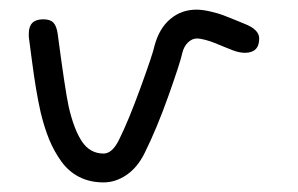

<svg xmlns="http://www.w3.org/2000/svg" viewBox="-20 -380 620 400"><path d="M40 -303.2V-310.1Q40 -339.8 69.8 -339.8Q84.5 -339.8 91.1 -333Q97.7 -326.2 100.1 -310.1Q115.7 -191.9 123 -158.2Q133.8 -110.8 150.6 -85.4Q167.5 -60.1 195.8 -60.1Q213.9 -60.1 228 -88.9Q248 -128.9 273.4 -199Q298.8 -269 301.8 -284.2Q311.5 -320.8 334.7 -340.3Q357.9 -359.9 389.2 -359.9Q401.9 -359.9 418.5 -356Q435.1 -352.1 444.8 -348.4Q454.6 -344.7 471.9 -337.6Q489.3 -330.6 490.2 -330.1Q520 -318.4 520 -299.8Q520 -270 490.2 -270Q479 -270 465.8 -274.9Q461.9 -276.4 448.7 -281.7Q435.5 -287.1 427.2 -290.5Q418.9 -293.9 408 -296.9Q397 -299.8 390.1 -299.8Q380.4 -299.8 371.8 -291.7Q363.3 -283.7 359.9 -270Q356 -251 331.3 -181.4Q306.6 -111.8 280.8 -60.1Q266.1 -30.8 243.4 -15.4Q220.7 0 195.8 0Q167.5 0 145.3 -11.2Q123 -22.5 107.9 -43.5Q92.8 -64.5 82.8 -88.6Q72.8 -112.8 64.9 -145Q59.6 -168.5 55.2 -194.6Q50.8 -220.7 46.1 -256.8Q41.5 -293 40 -303.2Z"/></svg>

Font: Pecita
Style: Book
Weight: 400
Width: 6
Version: Version 3.4.1